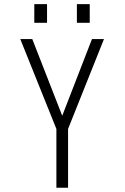

<svg xmlns="http://www.w3.org/2000/svg" viewBox="-20 -884 590 904"><path d="M245.5 0V-277L75.5 -700H132L273 -339L413 -700H469.5L300.5 -277V0ZM141.5 -864.5H201.5V-776.5H141.5ZM342 -864.5H402.5V-776.5H342Z"/></svg>

Font: Trispace SemiCondensed ExtraLight
Style: Regular
Weight: 200
Width: 4
Designer: Tyler Finck
Foundry: Etcetera Type Company
Version: Version 1.210; ttfautohint (v1.8.3)